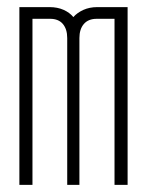

<svg xmlns="http://www.w3.org/2000/svg" viewBox="-20 -517 411 537"><path d="M202.1 0H168V-410.6Q168 -435.5 155.8 -450Q143.6 -464.4 120.1 -464.4H70.8V0H34.2V-497.1H118.7Q140.6 -497.1 157.7 -489.5Q174.8 -481.9 185.1 -469.2Q195.8 -481.4 213.1 -489.3Q230.5 -497.1 252 -497.1H336.9V0H300.3V-464.4H250.5Q227.1 -464.4 214.6 -450Q202.1 -435.5 202.1 -410.6Z"/></svg>

Font: Tulpen One
Style: Regular
Weight: 400
Designer: Naima Ben Ayed
Foundry: Naima Ben Ayed, Anton Koovit
Version: Version 1.002